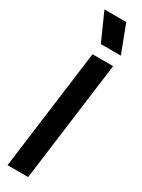

<svg xmlns="http://www.w3.org/2000/svg" viewBox="-268 -1057 801 1081"><g transform="rotate(30 133.0 -516.0)"><path d="M261 -853ZM261 -853H131L51 -1032H193ZM151 0H17L119 -780H253Z"/></g></svg>

Font: Tanohe Sans SemiBold
Style: Italic
Weight: 600
Designer: Village Type and Design LLC & Cristiano Sobral
Foundry: Cooper Hewitt Smithsonian Design Museum
Version: Version 1.00;September 29, 2021;FontCreator 13.0.0.2655 64-b